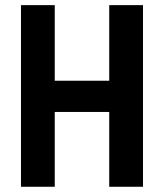

<svg xmlns="http://www.w3.org/2000/svg" viewBox="-20 -713 626 733"><path d="M397 0V-693.4H525.9V0ZM60.1 0V-693.4H189V0ZM80.6 -285.6V-404.8H507.8V-285.6Z"/></svg>

Font: Cascadia Mono
Style: Regular
Weight: 400
Monospace: yes
Designer: Aaron Bell
Foundry: Saja Typeworks
Version: Version 2102.003